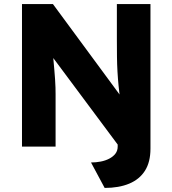

<svg xmlns="http://www.w3.org/2000/svg" viewBox="-20 -720 847 943"><path d="M427 78Q451 78 474.5 73.5Q498 69 517 59Q536 49 547 34.5Q558 20 558 0V-60L567 2L226 -456L239 -465Q241 -443 243 -420.5Q245 -398 247 -375Q249 -352 250.5 -330.5Q252 -309 252.5 -290.5Q253 -272 253 -258V0H88V-700H240L587 -229L572 -221Q566 -262 562.5 -297.5Q559 -333 557 -368Q555 -403 554.5 -441.5Q554 -480 554 -527V-700H719V10Q719 76 692 118.5Q665 161 614.5 182Q564 203 494 203Z"/></svg>

Font: Our Lexend
Style: Bold
Weight: 700
Designer: Bonnie Shaver-Troup, Thomas Jockin
Foundry: Lexend
Version: Version 1.007